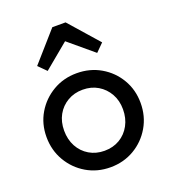

<svg xmlns="http://www.w3.org/2000/svg" viewBox="-137 -840 840 950"><g transform="rotate(-20 283.0 -365.0)"><path d="M282.5 10Q213.2 10 157.1 -23.1Q101 -56.2 68 -112.8Q35 -169.2 35 -238.8Q35 -308 68 -363.5Q101 -419 157.1 -452Q213.2 -485 282.5 -485Q352.2 -485 408.4 -452.4Q464.5 -419.8 497.5 -363.9Q530.5 -308 530.5 -238.8Q530.5 -169 497.5 -112.6Q464.5 -56.2 408.4 -23.1Q352.2 10 282.5 10ZM282.5 -76.8Q327.8 -76.8 362.9 -97.6Q398 -118.5 417.9 -155.4Q437.8 -192.2 437.8 -239Q437.8 -285.2 417.5 -321Q397.2 -356.8 362.5 -377.5Q327.8 -398.2 282.5 -398.2Q238 -398.2 202.8 -377.5Q167.5 -356.8 147.6 -321Q127.8 -285.2 127.8 -238.8Q127.8 -192 147.6 -155.2Q167.5 -118.5 202.8 -97.6Q238 -76.8 282.5 -76.8ZM152.5 -544.5 111.8 -585.2 248 -740H317.8L454 -585.2L413.2 -544.5L253 -678.8L313.5 -678Z"/></g></svg>

Font: Marine Company Thin
Style: Regular
Weight: 100
Designer: Rodrigo Fuenzalida
Foundry: fragTYPE
Version: Version 1.000